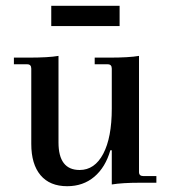

<svg xmlns="http://www.w3.org/2000/svg" viewBox="-20 -631 589 663"><path d="M157 -541V-611H393V-541ZM212 12Q152 12 120 -26Q88 -64 88 -134V-394Q88 -409 74 -409H28V-432H77Q148 -432 182 -438V-139Q182 -44 255 -44Q307 -44 336.5 -100Q366 -156 366 -256V-394Q366 -409 352 -409H307V-432H356Q426 -432 460 -438V-37Q460 -23 475 -23H520V0H463Q402 0 366 6V-112H361Q344 -53 305.5 -20.5Q267 12 212 12Z"/></svg>

Font: Arapey
Style: Regular
Weight: 400
Designer: Eduardo Rodriguez Tunni
Foundry: Eduardo Rodriguez Tunni
Version: Version 4.000